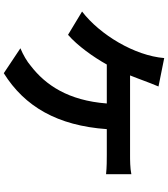

<svg xmlns="http://www.w3.org/2000/svg" viewBox="45 -900 909 1040"><g transform="rotate(90 500.0 -379.5)"><path d="M388 -629C399 -656 408 -681 416 -702C424 -723 437 -758 448 -783L294 -814C281 -654 168 -466 42 -369L168 -293C227 -344 289 -431 329 -503H540C524 -294 440 -171 336 -91C313 -71 277 -50 241 -35L376 55C557 -58 660 -236 679 -503H819C842 -503 886 -503 923 -499V-636C890 -629 846 -629 819 -629Z"/></g></svg>

Font: Spoqa Han Sans Neo Bold
Style: Bold
Weight: 700
Designer: [Spoqa Han Sans Neo] Dong-huui Kim  Younghwa Kang  Yujin Lee  [Noto Sans] Ryoko NISHIZUKA  (kana & ideographs); Paul D. 
Foundry: Spoqa (http://www.spoqa-han-sans.com)
Version: Version 1.000